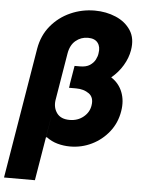

<svg xmlns="http://www.w3.org/2000/svg" viewBox="-86 -785 770 1038"><g transform="rotate(5 298.5 -266.0)"><path d="M386 -737.2Q448.2 -737.2 500.7 -714.8Q553.3 -692.5 581.9 -648.8Q610.4 -605.1 599.4 -540.8Q592.3 -498.2 567.8 -457.2Q543.3 -416.2 505.7 -385.3Q549 -357.2 566.9 -310.7Q584.9 -264.2 575.3 -207.7Q565 -143.8 526.8 -95.5Q488.6 -47.2 433.6 -20.4Q378.6 6.4 316.4 6.4Q280.9 6.4 248 -2.7Q215.2 -11.7 187.1 -32.7L182.5 -30.9L210.2 -198.5L143.1 204.5H-24.5L93.4 -505Q105.8 -577.4 148.8 -629.4Q191.8 -681.5 254.1 -709.3Q316.4 -737.2 386 -737.2ZM216.3 -235.4Q210.9 -194.6 232.4 -165.5Q253.9 -136.4 301.1 -136.4Q345.2 -136.4 376.2 -161.8Q407.3 -187.1 413 -224.8Q420.1 -268.8 391.7 -289.1Q363.3 -309.3 322.1 -309.3H283.4L286.2 -326.3H285.5L302.9 -429.7H332.4Q365.8 -429.7 385.7 -442.8Q405.5 -456 415 -474.4Q424.4 -492.9 426.1 -509.2Q432.2 -543.7 415.8 -565.5Q399.5 -587.4 361.9 -587.4Q324.2 -587.4 295.5 -563.4Q266.7 -539.4 258.9 -492.2Z"/></g></svg>

Font: Inter UI Extra Bold
Style: Italic
Weight: 800
Italic angle: 9.39999°
Designer: Rasmus Andersson
Foundry: rsms
Version: 3.2;8d6f07862